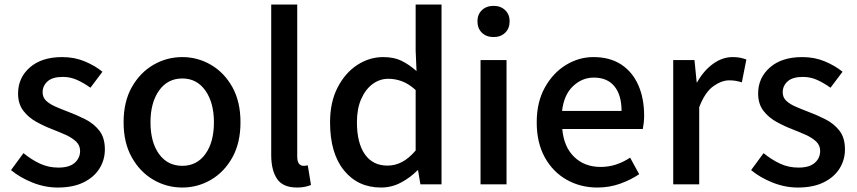

<svg xmlns="http://www.w3.org/2000/svg" viewBox="-20 -817 3800 851"><path d="M235.8 14.2Q179.2 14.2 124 -7.8Q68.8 -29.8 28.8 -63L84 -138.2Q120.1 -108.9 157.5 -91.6Q194.8 -74.2 238.8 -74.2Q287.6 -74.2 311.3 -95.5Q335 -116.7 335 -147.9Q335 -172.9 317.1 -189.7Q299.3 -206.5 271.7 -219Q244.1 -231.4 213.9 -243.2Q177.7 -256.8 142.1 -276.4Q106.4 -295.9 83.3 -326.2Q60.1 -356.4 60.1 -402.8Q60.1 -472.2 112.3 -518.1Q164.6 -564 255.9 -564Q310.5 -564 356.2 -544.7Q401.9 -525.4 434.1 -499L380.9 -428.2Q351.6 -449.2 321.8 -462.6Q292 -476.1 258.8 -476.1Q212.4 -476.1 190.7 -456.3Q168.9 -436.5 168.9 -408.2Q168.9 -384.8 185.1 -369.9Q201.2 -355 227.3 -343.8Q253.4 -332.5 284.2 -320.8Q321.8 -306.6 358.9 -287.8Q396 -269 420.4 -237.8Q444.8 -206.5 444.8 -154.8Q444.8 -108.4 420.9 -70.1Q397 -31.7 350.6 -8.8Q304.2 14.2 235.8 14.2Z M788.1 14.2Q719.2 14.2 660.2 -20Q601.1 -54.2 564.5 -118.9Q527.8 -183.6 527.8 -274.9Q527.8 -366.7 564.5 -431.2Q601.1 -495.6 660.2 -529.8Q719.2 -564 788.1 -564Q856 -564 914.8 -529.8Q973.6 -495.6 1009.8 -431.2Q1045.9 -366.7 1045.9 -274.9Q1045.9 -183.6 1009.8 -118.9Q973.6 -54.2 914.8 -20Q856 14.2 788.1 14.2ZM788.1 -82Q852.5 -82 890.4 -134.5Q928.2 -187 928.2 -274.9Q928.2 -361.8 890.4 -415.5Q852.5 -469.2 788.1 -469.2Q722.7 -469.2 684.8 -415.5Q647 -361.8 647 -274.9Q647 -187 684.8 -134.5Q722.7 -82 788.1 -82Z M1296.4 14.2Q1233.9 14.2 1208 -24.2Q1182.1 -62.5 1182.1 -129.9V-796.9H1297.4V-124Q1297.4 -100.6 1305.4 -91.3Q1313.5 -82 1324.2 -82Q1328.1 -82 1332 -82.3Q1335.9 -82.5 1344.2 -84L1358.4 2.9Q1347.7 7.3 1332.8 10.7Q1317.9 14.2 1296.4 14.2Z M1668.9 14.2Q1566.4 14.2 1504.6 -61.8Q1442.9 -137.7 1442.9 -274.9Q1442.9 -364.3 1476.3 -429.2Q1509.8 -494.1 1563.5 -529.1Q1617.2 -564 1678.2 -564Q1726.1 -564 1759.5 -547.6Q1793 -531.2 1826.2 -502L1822.3 -592.8V-796.9H1937V0H1843.3L1833 -62H1830.1Q1799.3 -30.3 1757.8 -8.1Q1716.3 14.2 1668.9 14.2ZM1697.3 -83Q1731.4 -83 1761.7 -98.9Q1792 -114.7 1822.3 -149.9V-418Q1791.5 -445.8 1761.7 -456.8Q1731.9 -467.8 1701.2 -467.8Q1663.1 -467.8 1631.6 -444.6Q1600.1 -421.4 1581.1 -378.4Q1562 -335.4 1562 -275.9Q1562 -183.1 1597.2 -133.1Q1632.3 -83 1697.3 -83Z M2109.9 0V-550.8H2225.1V0ZM2168 -652.8Q2135.7 -652.8 2116 -671.9Q2096.2 -690.9 2096.2 -723.1Q2096.2 -752.9 2116 -772Q2135.7 -791 2168 -791Q2199.2 -791 2219 -772Q2238.8 -752.9 2238.8 -723.1Q2238.8 -690.9 2219 -671.9Q2199.2 -652.8 2168 -652.8Z M2627.9 14.2Q2552.7 14.2 2491.7 -20.3Q2430.7 -54.7 2394.8 -119.4Q2358.9 -184.1 2358.9 -274.9Q2358.9 -364.3 2395 -429.2Q2431.2 -494.1 2488.5 -529.1Q2545.9 -564 2609.9 -564Q2683.1 -564 2733.2 -531.2Q2783.2 -498.5 2809.1 -439.9Q2835 -381.3 2835 -304.2Q2835 -286.6 2833 -271Q2831.1 -255.4 2829.1 -245.1H2472.2Q2479 -166 2524.9 -121.6Q2570.8 -77.1 2642.1 -77.1Q2678.7 -77.1 2710.9 -87.9Q2743.2 -98.6 2772.9 -118.2L2813 -44.9Q2775.4 -19.5 2728.3 -2.7Q2681.2 14.2 2627.9 14.2ZM2471.2 -325.2H2734.9Q2734.9 -395.5 2703.4 -434.3Q2671.9 -473.1 2611.8 -473.1Q2560.1 -473.1 2519.8 -435.1Q2479.5 -397 2471.2 -325.2Z M2963.9 0V-550.8H3058.1L3067.9 -452.1H3069.8Q3099.1 -504.4 3140.6 -534.2Q3182.1 -564 3227.1 -564Q3247.1 -564 3261.2 -561Q3275.4 -558.1 3288.1 -553.2L3268.1 -452.1Q3252.9 -456.5 3241 -458.7Q3229 -460.9 3211.9 -460.9Q3178.2 -460.9 3141.4 -434.6Q3104.5 -408.2 3079.1 -341.8V0Z M3516.1 14.2Q3459.5 14.2 3404.3 -7.8Q3349.1 -29.8 3309.1 -63L3364.3 -138.2Q3400.4 -108.9 3437.7 -91.6Q3475.1 -74.2 3519 -74.2Q3567.9 -74.2 3591.6 -95.5Q3615.2 -116.7 3615.2 -147.9Q3615.2 -172.9 3597.4 -189.7Q3579.6 -206.5 3552 -219Q3524.4 -231.4 3494.1 -243.2Q3458 -256.8 3422.4 -276.4Q3386.7 -295.9 3363.5 -326.2Q3340.3 -356.4 3340.3 -402.8Q3340.3 -472.2 3392.6 -518.1Q3444.8 -564 3536.1 -564Q3590.8 -564 3636.5 -544.7Q3682.1 -525.4 3714.4 -499L3661.1 -428.2Q3631.8 -449.2 3602.1 -462.6Q3572.3 -476.1 3539.1 -476.1Q3492.7 -476.1 3470.9 -456.3Q3449.2 -436.5 3449.2 -408.2Q3449.2 -384.8 3465.3 -369.9Q3481.4 -355 3507.6 -343.8Q3533.7 -332.5 3564.5 -320.8Q3602.1 -306.6 3639.2 -287.8Q3676.3 -269 3700.7 -237.8Q3725.1 -206.5 3725.1 -154.8Q3725.1 -108.4 3701.2 -70.1Q3677.2 -31.7 3630.9 -8.8Q3584.5 14.2 3516.1 14.2Z"/></svg>

Font: Source Han Sans CN Medium
Style: Regular
Weight: 500
Designer: Ryoko NISHIZUKA  (kana, bopomofo & ideographs); Paul D. Hunt (Latin, Greek & Cyrillic); Sandoll Communications , Soo-you
Foundry: Adobe
Version: Version 2.004;hotconv 1.0.118;makeotfexe 2.5.65603